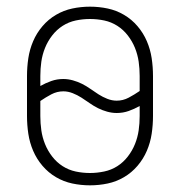

<svg xmlns="http://www.w3.org/2000/svg" viewBox="-20 -548 540 576"><path d="M250 8Q223 8 197 2.5Q171 -3 148 -16.5Q125 -30 107.5 -50.5Q90 -71 79.5 -95.5Q69 -120 65 -146.5Q61 -173 61 -200V-320Q61 -347 65 -373.5Q69 -400 79.5 -424.5Q90 -449 107.5 -469.5Q125 -490 148 -503.5Q171 -517 197 -522.5Q223 -528 250 -528Q277 -528 303 -522.5Q329 -517 352 -503.5Q375 -490 392.5 -469.5Q410 -449 420.5 -424.5Q431 -400 435 -373.5Q439 -347 439 -320V-200Q439 -173 435 -146.5Q431 -120 420.5 -95.5Q410 -71 392.5 -50.5Q375 -30 352 -16.5Q329 -3 303 2.5Q277 8 250 8ZM330 -246Q349 -246 366 -255Q383 -264 399 -275V-320Q399 -342 396 -363Q393 -384 385 -404Q377 -424 363.5 -441.5Q350 -459 332 -470.5Q314 -482 293 -486.5Q272 -491 250 -491Q228 -491 207 -486.5Q186 -482 168 -470.5Q150 -459 136.5 -441.5Q123 -424 115 -404Q107 -384 104 -363Q101 -342 101 -320V-290Q117 -299 134 -305Q151 -311 170 -311Q184 -311 198.5 -307Q213 -303 226 -296.5Q239 -290 251 -281.5Q263 -273 275.5 -265Q288 -257 302 -251.5Q316 -246 330 -246ZM250 -29Q271 -29 292.5 -33.5Q314 -38 332 -49.5Q350 -61 363.5 -78.5Q377 -96 385 -116Q393 -136 396 -157Q399 -178 399 -200V-230Q383 -221 366 -215Q349 -209 330 -209Q316 -209 301.5 -213Q287 -217 274 -223.5Q261 -230 249 -238.5Q237 -247 224.5 -255Q212 -263 198 -268.5Q184 -274 170 -274Q151 -274 134 -265Q117 -256 101 -245V-200Q101 -178 104 -157Q107 -136 115 -116Q123 -96 136.5 -78.5Q150 -61 168 -49.5Q186 -38 207 -33.5Q228 -29 250 -29Z"/></svg>

Font: Iosevka Curly Extralight
Style: Regular
Weight: 200
Monospace: yes
Designer: Belleve Invis
Foundry: Belleve Invis
Version: Version 22.1.2; ttfautohint (v1.8.4)